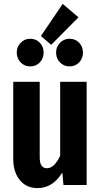

<svg xmlns="http://www.w3.org/2000/svg" viewBox="-20 -950 517 986"><path d="M425 0H306L300 -64Q251 16 173 16Q115 16 81.5 -25.5Q48 -67 48 -134V-530H184V-141Q184 -86 221 -86Q259 -86 289 -150V-530H425ZM302 -930 383 -861 243 -720 190 -765ZM204 -680Q204 -650 184.5 -629.5Q165 -609 135 -609Q106 -609 86 -629.5Q66 -650 66 -680Q66 -709 86 -730Q106 -751 135 -751Q165 -751 184.5 -730.5Q204 -710 204 -680ZM406 -680Q406 -650 386.5 -629.5Q367 -609 337 -609Q308 -609 288 -629.5Q268 -650 268 -680Q268 -709 288 -730Q308 -751 337 -751Q367 -751 386.5 -730.5Q406 -710 406 -680Z"/></svg>

Font: Fira Sans Extra Condensed SemiBold
Style: Regular
Weight: 600
Width: 1
Designer: Carrois Corporate & Edenspiekermann AG
Foundry: Carrois Corporate GbR & Edenspiekermann AG
Version: Version 4.203